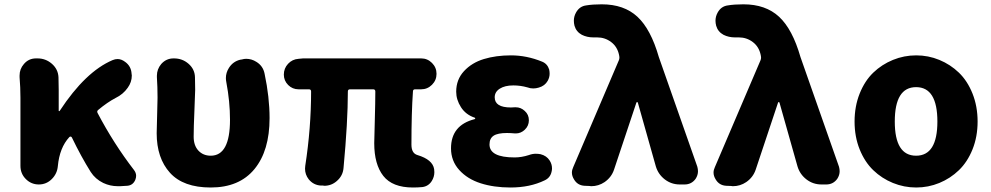

<svg xmlns="http://www.w3.org/2000/svg" viewBox="-20 -833 4474 867"><path d="M585 -65.4Q594.7 -52.7 594.7 -39.1Q594.7 -30.3 590.8 -20.5Q580.1 3.9 554.7 5.9L522.5 7.8Q517.6 7.8 511.7 7.8Q477.5 7.8 446.3 -6.8Q410.2 -24.4 389.6 -56.6Q346.7 -125 304.7 -211.9Q302.7 -215.8 299.3 -216.3Q295.9 -216.8 293 -213.9Q249 -166 241.2 -83Q238.3 -48.8 213.9 -24.4Q189.5 0 155.3 0Q121.1 0 96.7 -24.4Q72.3 -48.8 72.3 -84V-391.6Q72.3 -438.5 68.4 -484.4Q68.4 -488.3 68.4 -492.2Q68.4 -521.5 87.9 -543.9Q109.4 -569.3 142.6 -569.3H149.4Q186.5 -569.3 214.4 -544.9Q242.2 -520.5 244.1 -484.4Q245.1 -460 245.1 -426.8V-333Q245.1 -331.1 247.1 -331.1Q249 -331.1 250 -333Q366.2 -509.8 488.3 -561.5Q500 -566.4 510.7 -566.4Q528.3 -566.4 544.9 -553.7Q572.3 -534.2 574.2 -500Q575.2 -496.1 575.2 -492.2Q575.2 -461.9 556.6 -436.5Q536.1 -407.2 502 -390.6Q464.8 -371.1 423.8 -336.9Q416 -331.1 420.9 -322.3Q493.2 -184.6 585 -65.4Z M931.6 13.7Q807.6 13.7 747.6 -52.7Q687.5 -119.1 687.5 -231.4Q687.5 -257.8 689.5 -311.5Q691.4 -365.2 691.4 -391.6Q691.4 -441.4 688.5 -484.4Q688.5 -488.3 688.5 -491.2Q688.5 -520.5 708 -543.9Q730.5 -569.3 763.7 -569.3H765.6Q803.7 -569.3 831.5 -544.9Q859.4 -520.5 860.4 -484.4Q861.3 -460 861.3 -426.8Q861.3 -409.2 857.9 -333.5Q854.5 -257.8 854.5 -215.8Q854.5 -175.8 876 -152.8Q897.5 -129.9 931.6 -129.9Q1018.6 -129.9 1018.6 -292Q1018.6 -374 1002 -461.9Q1000 -471.7 1000 -480.5Q1000 -504.9 1013.7 -526.4Q1032.2 -555.7 1065.4 -563.5L1072.3 -564.5Q1082 -567.4 1091.8 -567.4Q1116.2 -567.4 1137.7 -553.7Q1168 -535.2 1174.8 -500Q1197.3 -393.6 1197.3 -299.8Q1197.3 -152.3 1128.9 -69.3Q1060.5 13.7 931.6 13.7Z M1844.7 13.7Q1752 13.7 1710.9 -38.6Q1669.9 -90.8 1669.9 -186.5Q1669.9 -201.2 1672.4 -286.6Q1674.8 -372.1 1674.8 -419.9Q1674.8 -429.7 1665 -429.7H1560.5Q1550.8 -429.7 1550.8 -419.9Q1550.8 -282.2 1531.2 -74.2Q1528.3 -39.1 1501 -15.6Q1476.6 5.9 1444.3 5.9Q1441.4 5.9 1438.5 4.9H1428.7Q1395.5 2.9 1374 -23.4Q1357.4 -44.9 1357.4 -71.3Q1357.4 -77.1 1358.4 -84Q1384.8 -254.9 1384.8 -419.9Q1384.8 -429.7 1375 -429.7H1328.1Q1300.8 -429.7 1281.2 -449.2Q1261.7 -468.8 1261.7 -496.1Q1261.7 -524.4 1280.8 -544.9Q1299.8 -565.4 1328.1 -567.4L1348.6 -569.3H1881.8Q1910.2 -569.3 1930.7 -548.8Q1951.2 -528.3 1951.2 -499.5Q1951.2 -470.7 1930.7 -450.2Q1910.2 -429.7 1881.8 -429.7H1854.5Q1844.7 -429.7 1844.7 -419.9Q1837.9 -324.2 1837.9 -179.7Q1837.9 -140.6 1865.2 -132.8Q1933.6 -112.3 1940.4 -69.3Q1941.4 -62.5 1941.4 -55.7Q1941.4 -34.2 1929.7 -15.6Q1915 7.8 1887.7 11.7Q1866.2 13.7 1844.7 13.7Z M2285.2 13.7Q2210 13.7 2150.4 -5.4Q2090.8 -24.4 2053.7 -65.4Q2016.6 -106.4 2016.6 -163.1Q2016.6 -267.6 2123 -294.9Q2126 -295.9 2126 -298.3Q2126 -300.8 2123 -301.8Q2083 -315.4 2061.5 -349.1Q2040 -382.8 2040 -418.9Q2040 -473.6 2075.2 -511.7Q2110.4 -549.8 2165 -566.4Q2219.7 -583 2287.1 -583Q2358.4 -583 2427.7 -554.7Q2452.1 -544.9 2460 -518.6Q2461.9 -508.8 2461.9 -500Q2461.9 -483.4 2453.1 -467.8Q2440.4 -445.3 2413.1 -437.5Q2400.4 -433.6 2387.7 -433.6Q2374 -433.6 2361.3 -438.5Q2330.1 -447.3 2297.9 -447.3Q2259.8 -447.3 2236.8 -432.6Q2213.9 -418 2213.9 -393.6Q2213.9 -347.7 2287.1 -347.7Q2295.9 -347.7 2305.7 -348.6Q2307.6 -348.6 2308.6 -348.6Q2332 -348.6 2349.6 -332Q2368.2 -315.4 2368.2 -290Q2368.2 -264.6 2349.6 -247.1Q2332 -230.5 2309.6 -230.5Q2307.6 -230.5 2305.7 -230.5Q2285.2 -232.4 2269.5 -232.4Q2227.5 -232.4 2209 -220.2Q2190.4 -208 2190.4 -180.7Q2190.4 -122.1 2303.7 -122.1Q2335 -122.1 2368.2 -132.8Q2383.8 -138.7 2399.4 -138.7Q2410.2 -138.7 2420.9 -136.7Q2448.2 -129.9 2461.9 -108.4Q2472.7 -91.8 2472.7 -72.3Q2472.7 -65.4 2470.7 -57.6Q2464.8 -30.3 2439.5 -18.6Q2373 13.7 2285.2 13.7Z M2752.9 -67.4Q2741.2 -32.2 2710 -10.7Q2682.6 7.8 2649.4 7.8Q2645.5 7.8 2641.6 6.8L2619.1 5.9Q2587.9 3.9 2572.3 -22.5Q2562.5 -38.1 2562.5 -53.7Q2562.5 -65.4 2568.4 -78.1L2774.4 -560.5Q2778.3 -570.3 2776.4 -579.1L2775.4 -585Q2767.6 -622.1 2739.7 -643.1Q2711.9 -664.1 2676.8 -664.1Q2670.9 -664.1 2665 -664.1Q2662.1 -664.1 2659.2 -664.1Q2630.9 -664.1 2607.4 -675.8Q2582 -689.5 2574.2 -716.8Q2571.3 -728.5 2571.3 -739.3Q2571.3 -758.8 2581.1 -776.4Q2596.7 -804.7 2627 -808.6Q2656.2 -813.5 2697.3 -813.5Q2797.9 -813.5 2858.4 -757.3Q2918.9 -701.2 2955.1 -575.2L3128.9 -80.1Q3131.8 -69.3 3131.8 -59.6Q3131.8 -42 3121.1 -25.4Q3102.5 0 3071.3 0H3049.8Q3011.7 0 2981.9 -22.9Q2952.1 -45.9 2941.4 -82L2860.4 -369.1Q2859.4 -372.1 2856.9 -372.1Q2854.5 -372.1 2853.5 -369.1Z M3392.6 -67.4Q3380.9 -32.2 3349.6 -10.7Q3322.3 7.8 3289.1 7.8Q3285.2 7.8 3281.2 6.8L3258.8 5.9Q3227.5 3.9 3211.9 -22.5Q3202.1 -38.1 3202.1 -53.7Q3202.1 -65.4 3208 -78.1L3414.1 -560.5Q3418 -570.3 3416 -579.1L3415 -585Q3407.2 -622.1 3379.4 -643.1Q3351.6 -664.1 3316.4 -664.1Q3310.5 -664.1 3304.7 -664.1Q3301.8 -664.1 3298.8 -664.1Q3270.5 -664.1 3247.1 -675.8Q3221.7 -689.5 3213.9 -716.8Q3210.9 -728.5 3210.9 -739.3Q3210.9 -758.8 3220.7 -776.4Q3236.3 -804.7 3266.6 -808.6Q3295.9 -813.5 3336.9 -813.5Q3437.5 -813.5 3498 -757.3Q3558.6 -701.2 3594.7 -575.2L3768.6 -80.1Q3771.5 -69.3 3771.5 -59.6Q3771.5 -42 3760.7 -25.4Q3742.2 0 3710.9 0H3689.5Q3651.4 0 3621.6 -22.9Q3591.8 -45.9 3581.1 -82L3500 -369.1Q3499 -372.1 3496.6 -372.1Q3494.1 -372.1 3493.2 -369.1Z M3838.9 -284.2Q3838.9 -352.5 3861.8 -410.2Q3884.8 -467.8 3923.3 -504.9Q3961.9 -542 4012.2 -562.5Q4062.5 -583 4117.2 -583Q4171.9 -583 4221.7 -562.5Q4271.5 -542 4310.1 -504.9Q4348.6 -467.8 4371.6 -410.2Q4394.5 -352.5 4394.5 -284.2Q4394.5 -215.8 4371.6 -158.7Q4348.6 -101.6 4310.1 -64.5Q4271.5 -27.3 4221.7 -6.8Q4171.9 13.7 4117.2 13.7Q4062.5 13.7 4012.2 -6.8Q3961.9 -27.3 3923.3 -64.5Q3884.8 -101.6 3861.8 -158.7Q3838.9 -215.8 3838.9 -284.2ZM4212.9 -284.2Q4212.9 -439.5 4116.7 -439.5Q4020.5 -439.5 4020.5 -284.2Q4020.5 -129.9 4116.7 -129.9Q4212.9 -129.9 4212.9 -284.2Z"/></svg>

Font: Gen Jyuu GothicX Heavy
Style: Bold
Weight: 900
Designer: [Source Han Sans]
Ryoko NISHIZUKA  (kana & ideographs); Paul D. Hunt (Latin, Greek & Cyrillic); Wenlong ZHANG  (bopomofo
Version: Version 1.002.20150607